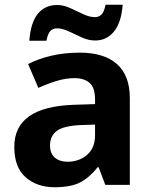

<svg xmlns="http://www.w3.org/2000/svg" viewBox="-20 -776 636 806"><path d="M315 -555Q417 -555 471 -507Q525 -459 525 -364V0H422L394 -74H390Q355 -30 316 -10Q277 10 209 10Q136 10 88 -31.5Q40 -73 40 -160Q40 -327 288 -336L379 -339V-358Q379 -408 356 -428Q333 -448 293 -448Q256 -448 217 -436Q178 -424 141 -407L98 -507Q140 -529 195 -542Q250 -555 315 -555ZM320 -251Q247 -248 218.5 -226.5Q190 -205 190 -166Q190 -131 210.5 -114Q231 -97 263 -97Q312 -97 345.5 -126Q379 -155 379 -208V-253ZM103 -605Q109 -682 139 -718.5Q169 -755 220 -755Q247 -755 275 -742Q303 -729 329.5 -716.5Q356 -704 379 -704Q394 -704 405.5 -714.5Q417 -725 423 -756H495Q489 -680 458 -643Q427 -606 380 -606Q351 -606 323 -619Q295 -632 268.5 -644.5Q242 -657 219 -657Q203 -657 192 -646.5Q181 -636 175 -605Z"/></svg>

Font: Noto Sans Syriac
Style: Bold
Weight: 700
Designer: Patrick Giasson and the Monotype Design Team
Foundry: Monotype Imaging Inc.
Version: Version 3.000; ttfautohint (v1.8.4.7-5d5b)